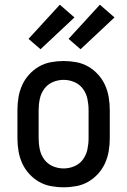

<svg xmlns="http://www.w3.org/2000/svg" viewBox="-20 -787 540 815"><path d="M250 8Q223 8 196 3Q169 -2 145.5 -15.5Q122 -29 103.5 -49.5Q85 -70 74 -94.5Q63 -119 58.5 -146Q54 -173 54 -200V-320Q54 -347 58.5 -374Q63 -401 74 -425.5Q85 -450 103.5 -470.5Q122 -491 145.5 -504.5Q169 -518 196 -523Q223 -528 250 -528Q277 -528 304 -523Q331 -518 354.5 -504.5Q378 -491 396.5 -470.5Q415 -450 426 -425.5Q437 -401 441.5 -374Q446 -347 446 -320V-200Q446 -173 441.5 -146Q437 -119 426 -94.5Q415 -70 396.5 -49.5Q378 -29 354.5 -15.5Q331 -2 304 3Q277 8 250 8ZM250 -72Q274 -72 296 -81.5Q318 -91 332 -110Q346 -129 351 -152.5Q356 -176 356 -200V-320Q356 -344 351 -367.5Q346 -391 332 -410Q318 -429 296 -438.5Q274 -448 250 -448Q226 -448 204 -438.5Q182 -429 168 -410Q154 -391 149 -367.5Q144 -344 144 -320V-200Q144 -176 149 -152.5Q154 -129 168 -110Q182 -91 204 -81.5Q226 -72 250 -72ZM322 -578 271 -622 404 -767 466 -713ZM152 -578 101 -622 234 -767 296 -713Z"/></svg>

Font: Iosevka Medium
Style: Regular
Weight: 500
Monospace: yes
Designer: Belleve Invis
Foundry: Belleve Invis
Version: Version 32.5.0; ttfautohint (v1.8.4)